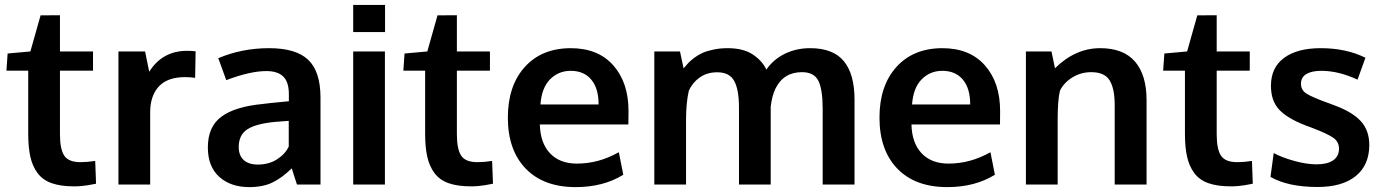

<svg xmlns="http://www.w3.org/2000/svg" viewBox="-20 -744 5576 774"><path d="M279.3 7.3Q224.6 7.3 188.2 -5.6Q151.9 -18.6 131.3 -46.4Q110.8 -74.2 102.3 -112.1Q93.8 -149.9 93.8 -205.6V-459H5.9L10.7 -528.3L102.5 -536.6L143.6 -682.1L221.7 -682.6V-536.6H355V-459H221.7V-203.1Q221.7 -142.1 239.3 -116.2Q256.8 -90.3 304.2 -90.3Q332 -90.3 363.8 -95.2L367.2 -3.4Q366.2 -3.4 355.2 -1.2Q344.2 1 334.2 2.7Q324.2 4.4 308.6 5.9Q293 7.3 279.3 7.3Z M457.5 0V-536.6H564.9L581.5 -454.6Q634.3 -539.1 734.4 -539.1Q755.4 -539.1 768.6 -537.1L766.6 -430.2Q747.1 -433.1 726.1 -433.1Q655.3 -433.1 620.4 -395.5Q585.4 -357.9 585.4 -291V0Z M984.9 10.3Q910.2 10.3 864 -31Q817.9 -72.3 817.9 -149.9Q817.9 -233.4 872.6 -273.7Q927.2 -314 1037.6 -324.7Q1052.7 -326.7 1070.3 -328.6Q1087.9 -330.6 1109.9 -332.5Q1131.8 -334.5 1144.5 -335.9V-364.3Q1144.5 -413.1 1122.1 -435.3Q1099.6 -457.5 1053.7 -457.5Q988.3 -457.5 892.1 -420.9Q891.6 -422.4 876 -465.3Q860.4 -508.3 859.9 -509.3Q954.6 -549.8 1064.9 -549.8Q1173.3 -549.8 1222.7 -502.7Q1272 -455.6 1272 -350.1V0H1177.2Q1176.8 -2 1166.5 -32.7Q1156.2 -63.5 1156.2 -65.4Q1116.2 -26.4 1077.9 -8.1Q1039.6 10.3 984.9 10.3ZM1019.5 -80.6Q1064 -80.6 1096.9 -101.8Q1129.9 -123 1144 -153.3V-256.8Q1142.6 -256.8 1118.4 -254.9Q1094.2 -252.9 1092.3 -252.9Q1014.6 -246.1 978.5 -223.6Q942.4 -201.2 942.4 -151.4Q942.4 -117.2 962.4 -98.9Q982.4 -80.6 1019.5 -80.6Z M1403.8 0V-536.6H1531.7V0ZM1403.8 -614.7V-724.1H1532.2V-614.7Z M1879.4 7.3Q1824.7 7.3 1788.3 -5.6Q1752 -18.6 1731.4 -46.4Q1710.9 -74.2 1702.4 -112.1Q1693.8 -149.9 1693.8 -205.6V-459H1606L1610.8 -528.3L1702.6 -536.6L1743.7 -682.1L1821.8 -682.6V-536.6H1955.1V-459H1821.8V-203.1Q1821.8 -142.1 1839.4 -116.2Q1856.9 -90.3 1904.3 -90.3Q1932.1 -90.3 1963.9 -95.2L1967.3 -3.4Q1966.3 -3.4 1955.3 -1.2Q1944.3 1 1934.3 2.7Q1924.3 4.4 1908.7 5.9Q1893.1 7.3 1879.4 7.3Z M2300.8 10.3Q2171.4 10.3 2099.4 -64.2Q2027.3 -138.7 2027.3 -270Q2027.3 -397.9 2095.2 -473.6Q2163.1 -549.3 2280.3 -549.8Q2391.1 -549.8 2452.4 -480.5Q2513.7 -411.1 2513.7 -296.4Q2513.7 -288.1 2513.4 -269.5Q2513.2 -251 2513.2 -242.2H2156.2Q2158.2 -167 2197.5 -125.7Q2236.8 -84.5 2305.7 -84.5Q2393.6 -84.5 2474.6 -130.4L2492.7 -39.6Q2412.1 10.3 2300.8 10.3ZM2158.7 -322.8H2393.1Q2393.1 -388.2 2363.3 -423.3Q2333.5 -458.5 2280.8 -458.5Q2231.4 -458.5 2197.5 -424.3Q2163.6 -390.1 2158.7 -322.8Z M2617.7 0V-536.6H2721.2L2735.8 -468.3Q2745.6 -480.5 2754.6 -490Q2763.7 -499.5 2779.5 -511.5Q2795.4 -523.4 2813.2 -531.2Q2831.1 -539.1 2857.2 -544.4Q2883.3 -549.8 2913.1 -549.8Q2977.1 -549.8 3015.4 -523.9Q3053.7 -498 3069.3 -463.4Q3098.1 -504.9 3144 -527.3Q3189.9 -549.8 3246.1 -549.8Q3338.4 -549.8 3381.6 -497.6Q3424.8 -445.3 3424.8 -342.8V0H3296.4V-304.7Q3296.4 -383.3 3279.1 -418.2Q3261.7 -453.1 3212.9 -453.1Q3138.2 -453.1 3105.5 -385.7Q3091.8 -356 3086.9 -314V0H2959V-310.5Q2959 -382.3 2939.9 -417.5Q2920.9 -452.6 2871.1 -452.6Q2830.6 -452.6 2801.3 -432.1Q2772 -411.6 2756.8 -378.4Q2745.6 -329.1 2745.6 -260.3V0Z M3798.8 10.3Q3669.4 10.3 3597.4 -64.2Q3525.4 -138.7 3525.4 -270Q3525.4 -397.9 3593.3 -473.6Q3661.1 -549.3 3778.3 -549.8Q3889.2 -549.8 3950.4 -480.5Q4011.7 -411.1 4011.7 -296.4Q4011.7 -288.1 4011.5 -269.5Q4011.2 -251 4011.2 -242.2H3654.3Q3656.2 -167 3695.6 -125.7Q3734.9 -84.5 3803.7 -84.5Q3891.6 -84.5 3972.7 -130.4L3990.7 -39.6Q3910.2 10.3 3798.8 10.3ZM3656.7 -322.8H3891.1Q3891.1 -388.2 3861.3 -423.3Q3831.5 -458.5 3778.8 -458.5Q3729.5 -458.5 3695.6 -424.3Q3661.6 -390.1 3656.7 -322.8Z M4115.7 0V-536.6H4218.8L4232.9 -468.8Q4314.9 -549.8 4415 -549.8Q4508.8 -549.8 4555.4 -495.8Q4602.1 -441.9 4602.1 -339.4V0H4473.6V-323.7Q4473.1 -388.7 4452.6 -420.9Q4432.1 -453.1 4378.9 -453.1Q4337.4 -453.1 4303 -431.9Q4268.6 -410.6 4252.9 -378.4Q4243.7 -340.3 4243.7 -261.2V0Z M4942.4 7.3Q4887.7 7.3 4851.3 -5.6Q4814.9 -18.6 4794.4 -46.4Q4773.9 -74.2 4765.4 -112.1Q4756.8 -149.9 4756.8 -205.6V-459H4668.9L4673.8 -528.3L4765.6 -536.6L4806.6 -682.1L4884.8 -682.6V-536.6H5018.1V-459H4884.8V-203.1Q4884.8 -142.1 4902.3 -116.2Q4919.9 -90.3 4967.3 -90.3Q4995.1 -90.3 5026.9 -95.2L5030.3 -3.4Q5029.3 -3.4 5018.3 -1.2Q5007.3 1 4997.3 2.7Q4987.3 4.4 4971.7 5.9Q4956.1 7.3 4942.4 7.3Z M5291.5 9.8Q5172.9 9.8 5101.6 -30.8L5114.7 -127Q5147 -109.4 5196.8 -95.5Q5246.6 -81.5 5287.6 -81.5Q5330.1 -81.5 5353.8 -97.4Q5377.4 -113.3 5377.9 -144Q5377.9 -171.9 5355.7 -188Q5333.5 -204.1 5271 -228Q5249.5 -235.8 5243.2 -238.3Q5168.9 -267.1 5136.2 -302.5Q5103.5 -337.9 5103.5 -398.4Q5103.5 -471.7 5156.5 -510.7Q5209.5 -549.8 5304.2 -549.8Q5406.7 -549.8 5484.4 -511.2L5452.6 -422.9Q5376 -458.5 5306.6 -458.5Q5268.1 -458.5 5246.3 -445.6Q5224.6 -432.6 5224.6 -406.2Q5224.6 -381.3 5245.6 -367.4Q5266.6 -353.5 5327.6 -331.1Q5329.6 -330.6 5340.3 -326.7Q5351.1 -322.8 5356.9 -320.3Q5430.7 -293.5 5465.3 -256.1Q5500 -218.8 5500 -158.7Q5499.5 -78.1 5445.3 -34.2Q5391.1 9.8 5291.5 9.8Z"/></svg>

Font: Oxygen
Style: Bold
Weight: 700
Designer: vernon adams
Foundry: Vernon Adams
Version: Version 0.2.3 webfont; ttfautohint (v0.93.3-1d66) -l 8 -r 50